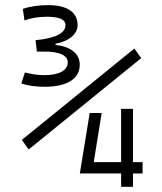

<svg xmlns="http://www.w3.org/2000/svg" viewBox="-20 -723 626 743"><path d="M157.2 -387.2C240.7 -388.2 288.6 -418.5 288.6 -472.7C288.6 -516.6 251.5 -543 194.8 -549.3V-553.7C246.1 -563 280.3 -590.8 280.3 -626C280.3 -675.8 239.7 -703.1 167 -703.1C130.4 -703.1 97.2 -698.7 68.4 -688.5L74.7 -644C100.1 -653.3 128.4 -658.2 162.1 -658.2C210 -658.2 233.4 -647.5 233.4 -625.5C233.4 -597.2 199.2 -575.2 117.7 -567.4L122.6 -523.4H153.8C210 -523.4 242.2 -508.3 242.2 -481.9C242.2 -450.2 208.5 -432.1 150.4 -432.1C119.6 -432.1 94.7 -438.5 76.2 -442.4L62.5 -399.9C87.4 -391.6 119.6 -386.7 157.2 -387.2ZM288.6 -51.8H448.7V0H494.6V-51.8H531.7V-95.7H494.6V-301.8H448.7V-95.7H342.8L373.5 -285.6H327.1L289.1 -52.7ZM90.8 -144.5 526.4 -498 500 -535.2 64.5 -181.6Z"/></svg>

Font: Cascadia Mono PL ExtraLight
Style: Regular
Weight: 200
Monospace: yes
Designer: Aaron Bell
Foundry: Saja Typeworks
Version: Version 2404.023